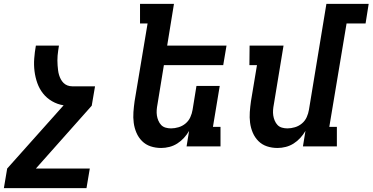

<svg xmlns="http://www.w3.org/2000/svg" viewBox="-25 -755 1921 990"><path d="M-5 215 12 114 303 -212Q271 -217 243.5 -233Q216 -249 197 -273Q178 -297 167.5 -326.5Q157 -356 153 -388Q149 -420 151.5 -453.5Q154 -487 160 -520H279Q277 -507 275 -494Q273 -481 272 -468.5Q271 -456 271 -443Q271 -430 272 -417.5Q273 -405 274.5 -392.5Q276 -380 279.5 -368.5Q283 -357 288.5 -346.5Q294 -336 302.5 -327.5Q311 -319 322.5 -314.5Q334 -310 347 -310H465L448 -210L160 114H438L421 215Z M806 8Q777 8 751.5 -0.5Q726 -9 707.5 -27.5Q689 -46 678.5 -70.5Q668 -95 664.5 -122Q661 -149 663 -177Q665 -205 669 -233L736 -634H697V-735H872L837 -520H1143L1126 -419H820L787 -217Q784 -202 783 -187.5Q782 -173 784 -159.5Q786 -146 791.5 -133Q797 -120 806 -110.5Q815 -101 828.5 -97Q842 -93 857 -93Q876 -93 896 -99Q916 -105 932 -118.5Q948 -132 956.5 -151Q965 -170 968 -189L988 -312H1108L1073 -101H1112V0H937L950 -80Q939 -61 923.5 -44Q908 -27 889 -15Q870 -3 848.5 2.5Q827 8 806 8Z M1406 8Q1377 8 1351.5 -0.5Q1326 -9 1307.5 -27.5Q1289 -46 1278.5 -70.5Q1268 -95 1264.5 -122Q1261 -149 1263 -177Q1265 -205 1269 -233L1300 -419H1261L1262 -520H1437L1387 -217Q1384 -202 1383 -187.5Q1382 -173 1384 -159.5Q1386 -146 1391.5 -133Q1397 -120 1406 -110.5Q1415 -101 1428.5 -97Q1442 -93 1457 -93Q1476 -93 1496 -99Q1516 -105 1532 -118.5Q1548 -132 1556.5 -151Q1565 -170 1568 -189L1658 -735H1876L1860 -634H1762L1673 -101H1712V0H1537L1550 -80Q1539 -61 1523.5 -44Q1508 -27 1489 -15Q1470 -3 1448.5 2.5Q1427 8 1406 8Z"/></svg>

Font: Iosevka HT Extended
Style: Bold Italic
Weight: 700
Width: 7
Italic angle: -9°
Monospace: yes
Designer: Belleve Invis
Foundry: Belleve Invis
Version: Version 32.3.0; ttfautohint (v1.8.4)